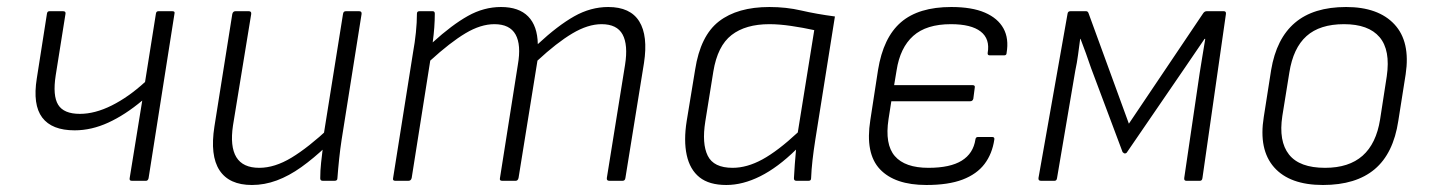

<svg xmlns="http://www.w3.org/2000/svg" viewBox="-20 -516 4080 548"><path d="M356 0Q349 0 350 -7L386 -229Q337 -188 289 -166Q241 -144 193 -144Q128 -144 100.5 -180.5Q73 -217 85 -292L114 -477Q115 -484 121 -484H160Q168 -484 167 -477L139 -301Q130 -243 146 -217Q162 -191 208 -191Q251 -191 299 -215Q347 -239 394 -282L425 -477Q426 -484 432 -484H472Q480 -484 478 -477L404 -7Q402 0 397 0Z M699 12Q634 12 606.5 -30Q579 -72 592 -155L643 -476Q645 -484 652 -484H690Q698 -484 697 -476L645 -158Q636 -98 654.5 -67.5Q673 -37 720 -37Q764 -37 812 -66Q860 -95 921 -152L912 -99Q875 -64 840 -39Q805 -14 770 -1Q735 12 699 12ZM901 0Q894 0 894 -7Q894 -29 896.5 -52Q899 -75 902 -99L903 -126L959 -476Q960 -484 967 -484H1005Q1013 -484 1012 -476L955 -117Q951 -91 948 -62.5Q945 -34 943 -7Q943 0 935 0Z M1108 0Q1100 0 1102 -8L1159 -367Q1164 -394 1167 -423Q1170 -452 1170 -477Q1170 -484 1177 -484H1215Q1221 -484 1221 -477Q1221 -458 1219.5 -437.5Q1218 -417 1215 -395Q1270 -445 1315.5 -470.5Q1361 -496 1410 -496Q1461 -496 1487.5 -469Q1514 -442 1515 -390Q1572 -443 1619 -469.5Q1666 -496 1716 -496Q1779 -496 1804.5 -455Q1830 -414 1818 -336L1765 -8Q1764 0 1757 0H1719Q1711 0 1712 -8L1764 -331Q1773 -388 1757 -417.5Q1741 -447 1697 -447Q1658 -447 1613.5 -420.5Q1569 -394 1514 -343L1460 -8Q1459 -4 1457 -2Q1455 0 1452 0H1413Q1405 0 1407 -8L1458 -331Q1468 -388 1451.5 -417.5Q1435 -447 1391 -447Q1352 -447 1308.5 -421Q1265 -395 1208 -343L1155 -8Q1153 0 1146 0Z M2053 12Q2004 12 1976.5 -10Q1949 -32 1940 -73.5Q1931 -115 1940 -171L1964 -317Q1979 -414 2032 -455Q2085 -496 2176 -496Q2224 -496 2267 -486Q2310 -476 2363 -469L2307 -117Q2302 -85 2299 -58.5Q2296 -32 2295 -7Q2295 0 2288 0H2253Q2246 0 2246 -7Q2247 -26 2248.5 -47Q2250 -68 2252 -89Q2200 -38 2150 -13Q2100 12 2053 12ZM2071 -37Q2112 -37 2156 -61Q2200 -85 2257 -138L2304 -430Q2272 -437 2238 -442Q2204 -447 2176 -447Q2108 -447 2068 -416Q2028 -385 2016 -312L1993 -169Q1983 -106 2000 -71.5Q2017 -37 2071 -37Z M2624 12Q2534 12 2491.5 -33Q2449 -78 2464 -173L2486 -316Q2501 -409 2551.5 -452.5Q2602 -496 2695 -496Q2754 -496 2791 -480Q2828 -464 2844 -435Q2860 -406 2853 -365Q2853 -358 2846 -358H2805Q2798 -358 2799 -365Q2806 -405 2779 -426Q2752 -447 2694 -447Q2624 -447 2586.5 -413.5Q2549 -380 2539 -315L2532 -273H2756Q2764 -273 2762 -265L2758 -234Q2756 -227 2749 -227H2524L2516 -176Q2505 -104 2534 -70.5Q2563 -37 2630 -37Q2692 -37 2725 -57.5Q2758 -78 2764 -118Q2765 -125 2771 -125H2812Q2819 -125 2818 -118Q2812 -77 2790 -48Q2768 -19 2727.5 -3.5Q2687 12 2624 12Z M2951 0Q2943 0 2944 -8L3027 -477Q3028 -484 3035 -484H3080Q3085 -484 3087 -478L3202 -163L3414 -478Q3418 -484 3424 -484H3473Q3480 -484 3479 -476L3412 -8Q3411 0 3405 0H3366Q3359 0 3360 -8L3404 -307Q3408 -332 3412 -356.5Q3416 -381 3420 -405H3418Q3403 -383 3388 -361Q3373 -339 3358 -317L3197 -82Q3195 -78 3190 -78Q3189 -78 3187.5 -79Q3186 -80 3184 -82L3094 -322Q3087 -343 3079.5 -363.5Q3072 -384 3064 -405H3063Q3060 -383 3057 -360Q3054 -337 3049 -314L2997 -8Q2996 0 2990 0Z M3756 12Q3661 12 3616.5 -38.5Q3572 -89 3587 -182L3608 -316Q3623 -406 3676 -451Q3729 -496 3822 -496Q3914 -496 3960 -446.5Q4006 -397 3992 -304L3971 -171Q3957 -78 3903.5 -33Q3850 12 3756 12ZM3762 -37Q3830 -37 3869 -71.5Q3908 -106 3919 -175L3938 -298Q3949 -373 3917.5 -410Q3886 -447 3816 -447Q3747 -447 3709 -413Q3671 -379 3660 -309L3640 -185Q3629 -113 3659 -75Q3689 -37 3762 -37Z"/></svg>

Font: Sofia Sans Light
Style: Italic
Weight: 300
Italic angle: -9°
Version: Version 4.100-B